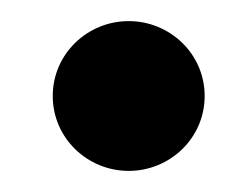

<svg xmlns="http://www.w3.org/2000/svg" viewBox="-20 -386 238 182"><path d="M30 -295C30 -255 63 -224 102 -224C141 -224 174 -255 174 -295C174 -335 141 -366 102 -366C63 -366 30 -335 30 -295Z"/></svg>

Font: Charger Pro
Style: ExBdSuExt
Weight: 400
Designer: Jasper
Foundry: Cannot Into Space Fonts
Version: Version 1.09